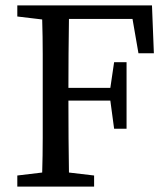

<svg xmlns="http://www.w3.org/2000/svg" viewBox="-20 -690 619 710"><path d="M44 -629V-670H542L549 -493H492L470 -620H235Q234 -556 233.5 -491.5Q233 -427 233 -365H388L402 -460H448V-214H402L388 -318H233Q233 -244 233.5 -179Q234 -114 235 -52L328 -41V0H44V-41L136 -52Q138 -115 138 -180Q138 -245 138 -310V-359Q138 -424 138 -489Q138 -554 136 -618Z"/></svg>

Font: Source Serif 4
Style: Regular
Weight: 400
Designer: Frank Grießhammer
Foundry: Adobe
Version: Version 4.005;hotconv 1.1.0;makeotfexe 2.6.0